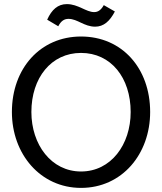

<svg xmlns="http://www.w3.org/2000/svg" viewBox="-20 -900 790 936"><path d="M264 -772C278 -799 294 -808 314 -808C358 -808 390 -770 444 -770C485 -770 515 -796 540 -844L486 -875C472 -850 457 -841 439 -841C400 -841 361 -880 306 -880C262 -880 232 -853 210 -804ZM375 16C575 16 712 -149 712 -354C712 -567 575 -722 375 -722C177 -722 38 -567 38 -354C38 -149 177 16 375 16ZM375 -64C230 -64 133 -195 133 -354C133 -521 230 -642 375 -642C521 -642 617 -521 617 -354C617 -195 521 -64 375 -64Z"/></svg>

Font: Alpha Lyrae Medium
Style: Regular
Weight: 500
Designer: Nikolay Petroussenko, Plamen Motev
Foundry: Fontfabric LLC
Version: Version 1.000;hotconv 1.0.109;makeotfexe 2.5.65596